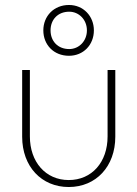

<svg xmlns="http://www.w3.org/2000/svg" viewBox="-20 -741 552 771"><path d="M256 10C366 10 443 -73 443 -192V-460H412V-193C412 -90 349 -18 256 -18C163 -18 100 -91 100 -193V-460H69V-192C69 -72 147 10 256 10ZM154 -619C154 -561 196 -517 257 -517C315 -517 357 -561 357 -619C357 -676 315 -721 257 -721C196 -721 154 -676 154 -619ZM183 -619C183 -662 212 -694 258 -694C297 -694 329 -662 329 -619C329 -576 297 -544 258 -544C212 -544 183 -576 183 -619Z"/></svg>

Font: MV Cash Thin
Style: Regular
Weight: 100
Designer: Rodrigo Fuenzalida
Foundry: fragTYPE
Version: Version 1.100;Glyphs 3.1.2 (3151)